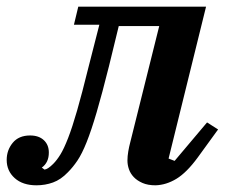

<svg xmlns="http://www.w3.org/2000/svg" viewBox="-47 -542 678 574"><path d="M62 12Q21 12 -3 -9.5Q-27 -31 -27 -64Q-27 -93 -9 -115Q9 -137 43 -137Q69 -137 84 -123Q99 -109 99 -86Q99 -56 78 -41L86 -35Q96 -36 112 -52Q123 -63 133.5 -80Q144 -97 156.5 -129Q169 -161 183.5 -211.5Q198 -262 217 -339L250 -468H174L187 -522H569L457 -68L475 -61L572 -176L605 -155L544 -71Q511 -26 480.5 -7.5Q450 11 418 12Q395 12 379 5Q363 -2 353 -12.5Q343 -23 338.5 -36Q334 -49 334 -62Q334 -75 336.5 -89.5Q339 -104 342 -115L429 -464H308L279 -345Q258 -261 242 -206.5Q226 -152 212 -117Q198 -82 184.5 -62Q171 -42 156 -27Q135 -5 111.5 3.5Q88 12 62 12Z"/></svg>

Font: IBM Plex Serif SemiBold
Style: Italic
Weight: 600
Italic angle: -14°
Designer: Mike Abbink, Paul van der Laan, Pieter van Rosmalen
Foundry: Bold Monday
Version: Version 2.5